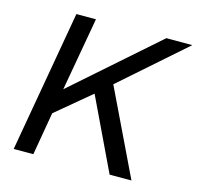

<svg xmlns="http://www.w3.org/2000/svg" viewBox="-101 -792 925 899"><g transform="rotate(15 361.5 -343.0)"><path d="M41 0 161.1 -686H255.9L192.9 -330.1L597.2 -686H723.1L413.1 -413.1L611.8 0H505.9L339.8 -348.1L171.9 -208L136.2 0Z"/></g></svg>

Font: Archivo
Style: Italic
Weight: 400
Italic angle: -10°
Designer: Hector Gatti
Foundry: Omnibus-Type
Version: Version 2.001